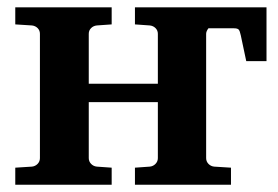

<svg xmlns="http://www.w3.org/2000/svg" viewBox="-20 -508 765 528"><path d="M623 -430.2H553.2Q546.9 -421.9 546.9 -415V-73.2Q546.9 -64 553.2 -57.4Q559.6 -50.8 568.8 -49.8L615.2 -46.9V0H351.1V-46.9L392.1 -49.8Q401.4 -50.8 407.7 -57.4Q414.1 -64 414.1 -73.2V-227.1H224.1V-73.2Q224.1 -64 230.5 -57.4Q236.8 -50.8 246.1 -49.8L287.1 -46.9V0H22V-46.9L67.9 -49.8Q77.1 -50.8 83.5 -57.4Q89.8 -64 89.8 -73.2V-415Q89.8 -424.3 83.5 -430.7Q77.1 -437 67.9 -438L22 -440.9V-487.8H287.1V-440.9L246.1 -438Q236.8 -437 230.5 -430.7Q224.1 -424.3 224.1 -415V-277.8H414.1V-415Q414.1 -424.3 407.7 -430.7Q401.4 -437 392.1 -438L351.1 -440.9V-487.8H712.9V-339.8H657.2L642.1 -411.1Q639.6 -422.9 636.5 -426.5Q633.3 -430.2 623 -430.2Z"/></svg>

Font: Veleka
Style: Bold
Weight: 700
Designer: Stefan Peev, Context Ltd, 2016; SIL International, 1997-2014.
Foundry: Stefan Peev, Context Ltd, 2016
Version: Version 1.000